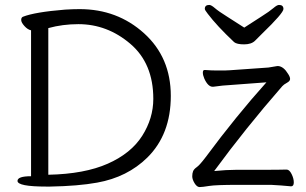

<svg xmlns="http://www.w3.org/2000/svg" viewBox="-20 -749 1240 779"><path d="M971 -637Q1006 -660 1040 -681.5Q1074 -703 1089 -716Q1104 -729 1112 -729Q1130 -729 1130 -712.5Q1130 -696 1043 -612L1015 -584Q1000 -569 970.5 -569Q941 -569 930 -578Q860 -644 823 -693Q811 -708 811 -713Q811 -729 829 -729Q837 -729 852 -716Q867 -703 901.5 -681.5Q936 -660 971 -637ZM1014 -60Q1126 -60 1142 -61H1143Q1154 -61 1163 -43Q1172 -25 1172 -9Q1172 7 1161 7Q1120 3 1080 1H945Q855 1 828 5.5Q801 10 790 10Q779 10 769.5 -5.5Q760 -21 760 -33.5Q760 -46 763.5 -54.5Q767 -63 778.5 -71Q790 -79 815 -112Q938 -278 1061 -415L914 -404Q887 -403 845 -397H843Q824 -397 809 -430Q803 -444 803 -454.5Q803 -465 810 -465H812Q838 -463 859 -463H891Q903 -463 913 -464L1069 -475L1105 -481H1109Q1131 -479 1149 -449Q1157 -437 1157 -428.5Q1157 -420 1144 -413Q1131 -406 1125 -399Q975 -227 849 -55Q899 -60 937 -60ZM51 -15Q51 -34 106 -34V-626Q92 -629 79 -643.5Q66 -658 66 -668Q66 -678 73 -681Q121 -700 244 -710Q277 -712 303 -712Q456 -712 564.5 -614Q673 -516 673 -360Q673 -204 578 -110Q497 -30 374 -8Q297 6 183 8H169Q51 8 51 -15ZM176 -40Q323 -43 417.5 -85Q512 -127 557 -198Q602 -269 602 -348Q602 -492 508.5 -571.5Q415 -651 298 -651Q234 -651 176 -635Z"/></svg>

Font: LXGW Bright GB
Style: Regular
Weight: 400
Designer: Christian Thalmann (Catharsis Fonts)
Foundry: LXGW / Christian Thalmann (Catharsis Fonts) / Fontworks Inc.
Version: Version 5.510